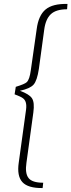

<svg xmlns="http://www.w3.org/2000/svg" viewBox="-20 -788 362 973"><path d="M322 -768 320 -741Q264 -741 237.5 -716Q211 -691 204 -637L177 -439Q168 -379 150 -359Q132 -339 81 -328Q128 -311 142 -290Q156 -269 149 -218L114 37Q106 90 124.5 114Q143 138 199 138L196 165Q122 166 93.5 135Q65 104 75 36L112 -232Q118 -276 95 -291Q86 -298 54 -310L60 -348Q106 -362 116 -372Q130 -386 136 -431L166 -641Q175 -710 211 -740Q247 -770 322 -768Z"/></svg>

Font: Exo 2.0 Extra Light
Style: Italic
Weight: 250
Italic angle: -8°
Designer: Natanael Gama
Version: Version 1.001;PS 001.001;hotconv 1.0.70;makeotf.lib2.5.58329